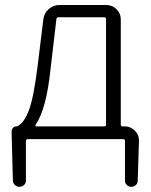

<svg xmlns="http://www.w3.org/2000/svg" viewBox="-20 -551 602 763"><path d="M211.9 -482.4Q205.1 -482.4 204.1 -474.6L180.7 -275.4Q164.1 -116.2 121.1 -54.7Q120.1 -52.7 121.1 -50.8Q122.1 -48.8 124 -48.8H393.6Q401.4 -48.8 401.4 -55.7V-474.6Q401.4 -482.4 393.6 -482.4ZM460 -55.7Q460 -48.8 467.8 -48.8H475.6Q499 -48.8 516.1 -31.7Q533.2 -14.6 532.2 8.8L527.3 167Q527.3 176.8 520 184.1Q512.7 191.4 502 191.4Q491.2 191.4 483.9 184.1Q476.6 176.8 476.6 167V8.8Q476.6 2 469.7 2H89.8Q83 2 83 8.8V166Q83 176.8 75.7 184.1Q68.4 191.4 57.6 191.4Q46.9 191.4 39.1 184.1Q31.2 176.8 31.2 166L26.4 -13.7V-29.3Q26.4 -37.1 31.7 -43Q37.1 -48.8 45.9 -48.8Q47.9 -48.8 49.8 -49.8Q76.2 -63.5 94.7 -112.3Q113.3 -161.1 128.9 -284.2L152.3 -474.6Q155.3 -499 173.8 -515.1Q192.4 -531.2 216.8 -531.2H402.3Q425.8 -531.2 442.9 -514.6Q460 -498 460 -473.6Z"/></svg>

Font: Gen Jyuu Gothic Light
Style: Regular
Weight: 200
Designer: [Source Han Sans]
Ryoko NISHIZUKA  (kana & ideographs); Paul D. Hunt (Latin, Greek & Cyrillic); Wenlong ZHANG  (bopomofo
Version: Version 1.002.20150607